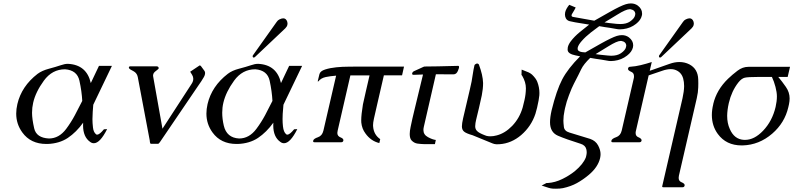

<svg xmlns="http://www.w3.org/2000/svg" viewBox="-20 -852 4752 1150"><path d="M386.7 -469.7Q499 -464.4 523.9 -354.5Q536.1 -380.4 548.3 -406Q560.5 -431.6 572.8 -457.5H650.4L538.6 -224.6Q537.1 -210.4 535.4 -182.1Q533.7 -153.8 533.7 -138.2Q533.7 -115.7 536.9 -88.1Q540 -60.5 554.7 -48.3Q558.1 -45.4 561.5 -45.4Q576.2 -45.4 602.5 -77.6L621.6 -78.6Q579.1 5.9 542 5.9Q530.3 5.9 520 -2Q477.5 -31.7 477.5 -101.1Q477.5 -108.9 478 -117.2Q437.5 -60.5 386.2 -25.9Q335.4 7.8 264.6 10.3H257.8Q163.6 10.3 113.8 -58.6Q77.1 -108.9 77.1 -171.4Q77.1 -198.7 84 -228.5Q108.9 -335.4 205.1 -409.7Q231.4 -429.2 272.7 -440.2Q314 -451.2 344.2 -461.4Q367.7 -469.7 386.7 -469.7ZM472.7 -247.6Q469.7 -305.2 455.8 -368.4Q441.9 -431.6 369.6 -437Q292.5 -437 242.9 -369.1Q193.4 -301.3 178.7 -236.8Q171.9 -207.5 171.9 -176.3Q171.9 -139.6 184.8 -83Q197.8 -26.4 272.9 -22.5Q333.5 -22.5 376.5 -80.1Q406.2 -120.1 428.5 -162.1Q450.7 -204.1 472.7 -247.6Z M897.5 -393.1 953.1 -81.1 1127.9 -350.1Q1134.8 -360.4 1136.7 -370.1Q1137.7 -375 1137.7 -379.9Q1137.7 -392.1 1130.9 -403.3L1119.1 -422.4L1170.9 -457Q1174.3 -460 1176.8 -460Q1180.2 -460 1183.6 -456.1L1204.1 -428.2Q1208.5 -422.4 1208.5 -414.6Q1208.5 -411.1 1207.5 -406.7Q1206.1 -399.4 1201.2 -390.6Q1188 -367.2 1165.5 -335.9L938 -1Q934.6 3.9 931.6 6.8Q928.7 9.3 925.8 9.3H884.8Q881.3 9.3 879.9 6.3Q878.9 4.9 877.9 -1.2Q877 -7.3 877 -10.3L805.2 -390.6Q801.3 -409.2 788.1 -419.9Q779.3 -426.3 770.3 -430.7Q761.2 -435.1 756.3 -439.5Q753.4 -441.4 752 -445.8Q752 -447.8 752 -449.2Q752.4 -450.7 753.4 -452.1Q755.4 -454.6 759.3 -454.6H919.4Q922.9 -454.6 926.8 -452.1Q929.7 -448.7 930.7 -445.8Q930.7 -444.3 930.7 -443.4Q929.7 -439 923.3 -434.6Q903.3 -419.4 900.9 -414.6Q898.4 -410.2 897.5 -405.3Q896 -399.4 897.5 -393.1Z M1507.3 -510.7Q1505.4 -509.3 1504.9 -508.8Q1496.1 -504.9 1493.7 -511.7Q1492.7 -515.1 1494.1 -519.5L1636.7 -720.2Q1643.6 -731 1653.8 -735.8Q1667 -742.2 1676.3 -742.2Q1693.4 -742.2 1700.2 -722.7Q1703.6 -712.4 1701.2 -703.1Q1698.7 -691.9 1688.5 -682.1ZM1611.8 -247.6Q1608.9 -304.7 1595.2 -368.2Q1581.5 -431.6 1508.8 -437Q1431.6 -437 1382.3 -369.1Q1333 -301.3 1317.9 -236.8Q1311 -208 1311 -176.8Q1311 -140.1 1320.3 -100.1Q1337.4 -26.4 1412.1 -22.5Q1472.7 -22.5 1515.6 -80.1Q1545.4 -120.1 1567.9 -162.1Q1589.8 -204.1 1611.8 -247.6ZM1525.9 -469.7Q1638.2 -464.4 1663.1 -354.5Q1675.3 -380.9 1687.5 -406.2Q1699.7 -431.6 1711.9 -457.5H1789.6L1677.7 -224.6Q1675.8 -210 1673.3 -169.9Q1672.4 -154.3 1672.4 -139.2Q1672.4 -116.2 1674.8 -95.2Q1678.7 -60.5 1693.8 -48.3Q1697.3 -45.4 1700.7 -45.4Q1715.3 -45.4 1741.7 -77.6L1760.7 -78.6Q1718.3 5.9 1681.2 5.9Q1669.4 5.9 1659.2 -2Q1616.7 -31.7 1616.7 -101.1Q1616.7 -108.9 1617.2 -117.2Q1576.7 -60.5 1525.4 -25.9Q1474.6 7.8 1403.8 10.3H1397Q1302.7 10.3 1252.9 -58.6Q1216.3 -108.9 1216.3 -171.4Q1216.3 -198.7 1223.1 -228.5Q1248 -335.4 1344.2 -409.7Q1370.1 -429.7 1411.6 -440.4Q1453.1 -451.2 1483.4 -461.4Q1506.8 -469.7 1525.9 -469.7Z M2002.4 -69.3Q2000.5 -62 2000.5 -55.7Q2000.5 -36.6 2019.8 -29.1Q2039.1 -21.5 2036.6 -9.8Q2034.2 0 2023.9 0H1863.3Q1855.5 0 1855.5 -6.3Q1855.5 -7.8 1856 -9.8Q1858.9 -21.5 1884.3 -30Q1909.7 -38.6 1917 -69.3L1993.2 -398.9Q1957 -396 1931.2 -390.6Q1901.9 -384.3 1886.7 -364.3H1882.8L1893.1 -407.2Q1897.5 -426.3 1927.5 -435.8Q1957.5 -445.3 1994.6 -449Q2031.7 -452.6 2066.4 -452.6Q2101.1 -452.6 2115.2 -453.1H2399.9L2388.2 -400.9H2279.3L2238.3 -223.1Q2225.1 -166 2219.7 -141.4Q2214.4 -116.7 2214.4 -102.5Q2214.4 -98.6 2214.8 -94.7Q2218.3 -45.4 2257.3 -18.6L2252 4.9Q2201.2 -7.3 2168.9 -52.7Q2147.9 -80.6 2144 -118.2Q2143.6 -124 2143.6 -132.3Q2143.6 -164.1 2153.8 -226.6Q2155.3 -234.4 2171.4 -305.2L2193.4 -400.4H2078.6Z M2590.8 -407.2 2518.6 -92.8Q2516.1 -82 2516.1 -73.2Q2516.1 -45.4 2543 -30.8Q2569.8 -16.1 2590.3 -13.7L2585 11.2H2519Q2500.5 10.7 2480.7 8.1Q2460.9 5.4 2445.3 -10.7Q2434.1 -22.5 2434.1 -49.3Q2434.1 -67.4 2439.5 -92.3Q2444.8 -118.7 2450.2 -142.1Q2451.7 -147.9 2463.9 -199.7L2513.7 -405.8Q2477.5 -404.8 2459 -403.8H2456.5Q2447.3 -403.8 2448.7 -413.1L2449.2 -414.1Q2451.2 -421.9 2460.9 -426.3Q2470.7 -431.2 2504.9 -446.3Q2511.2 -449.2 2514.2 -450.7Q2520.5 -453.6 2524.4 -453.6L2603 -454.6L2724.1 -457.5H2724.6Q2729.5 -457.5 2729.5 -451.2Q2729.5 -448.7 2729 -445.3Q2727.5 -439 2723.1 -428.7Q2714.4 -406.7 2696.3 -406.7Z M2810.5 -42Q2771.5 -53.2 2759.3 -64Q2746.6 -74.7 2746.6 -95.2Q2746.6 -111.8 2753.9 -144L2793.5 -313Q2801.3 -346.7 2804.7 -363.8Q2810.1 -393.1 2812.7 -413.1Q2815.4 -433.1 2821.8 -460.9Q2823.2 -466.3 2833.5 -470.7Q2835.4 -471.7 2837.9 -471.7Q2842.8 -471.7 2848.1 -466.3Q2872.1 -402.3 2873.5 -355Q2873.5 -320.3 2865.7 -280.8Q2862.8 -265.1 2858.4 -248L2849.1 -206.5Q2842.3 -179.7 2834.5 -146L2831.5 -133.3Q2826.7 -112.8 2826.7 -101.1Q2826.7 -98.6 2826.2 -96.2Q2826.2 -78.1 2837.4 -67.4Q2848.1 -55.7 2882.3 -42.5Q2894 -37.1 2905.8 -36.1Q2911.6 -35.6 2917.5 -35.6Q2935.5 -35.6 2955.1 -41Q3004.9 -53.7 3047.9 -98.1Q3092.3 -144.5 3110.8 -209Q3113.8 -218.8 3121.6 -253.4Q3129.4 -287.6 3129.9 -322.3Q3129.9 -323.2 3129.9 -323.7Q3129.9 -359.9 3107.9 -397.9Q3106.4 -400.4 3103.5 -403.3L3104.5 -435.1L3146 -418.5Q3156.7 -413.6 3166.5 -405.3Q3190.4 -382.3 3198.2 -361.8Q3210.9 -328.6 3210.9 -295.4Q3210.9 -288.1 3210.4 -281.2Q3208.5 -257.3 3196.8 -206.5Q3192.9 -189 3187 -170.4Q3162.1 -95.2 3101.6 -43Q3043 6.8 2972.7 11.7Q2965.8 12.2 2953.1 12.2Q2939.5 11.2 2929.7 6.8Z M3508.8 -704.6 3424.8 -718.3Q3407.2 -721.2 3391.6 -725.3Q3376 -729.5 3369.1 -742.7Q3363.8 -753.4 3363.8 -765.6Q3363.8 -772 3365.2 -778.8Q3370.1 -799.3 3389.6 -823.2L3428.2 -807.1Q3421.9 -793.5 3409.2 -773.4Q3404.8 -767.1 3403.8 -762.7Q3403.3 -760.7 3403.3 -759.3Q3403.3 -752 3413.6 -750.5L3539.6 -728Q3568.4 -744.6 3633.1 -781Q3697.8 -817.4 3728.5 -826.7Q3744.6 -831.5 3758.8 -831.5Q3782.2 -831.5 3800.3 -818.4Q3825.7 -798.8 3825.7 -772Q3825.7 -771 3825.7 -765.6Q3825.2 -761.7 3824.2 -757.8Q3817.9 -731 3789.6 -709Q3756.8 -683.1 3713.4 -677.7Q3702.6 -676.3 3693.4 -676.3Q3681.2 -676.3 3670.4 -678.7Q3650.9 -682.1 3633.8 -685.1Q3622.6 -686.5 3603.5 -689.5Q3584.5 -692.4 3569.3 -695.3Q3551.8 -683.1 3519 -657.5Q3486.3 -631.8 3463.9 -606Q3444.8 -584.5 3440.4 -567.4Q3439.9 -564.9 3439.9 -562Q3439.9 -560.5 3439.9 -559.6Q3439.9 -559.6 3439.9 -559.1Q3439.9 -539.6 3485.8 -538.1Q3514.2 -554.7 3579.3 -591.1Q3644.5 -627.4 3674.3 -636.7Q3690.4 -641.6 3705.1 -641.6Q3728.5 -641.6 3746.6 -628.4Q3772.5 -608.4 3772.5 -581.1Q3772.5 -578.6 3772 -575.7Q3772 -571.8 3771 -567.9Q3764.6 -541 3735.8 -519Q3702.6 -493.2 3659.7 -487.8Q3649.4 -486.3 3639.6 -486.3Q3627.4 -486.3 3616.7 -488.8Q3597.2 -492.2 3580.1 -495.1Q3568.4 -496.6 3549.6 -499.5Q3530.8 -502.4 3515.1 -505.4Q3475.1 -466.8 3461.2 -437.3Q3447.3 -407.7 3417.5 -350.6Q3404.8 -326.7 3387.7 -281.2Q3373 -243.2 3364.3 -204.1Q3362.8 -196.8 3361.3 -189.5Q3354.5 -157.7 3354.5 -129.4Q3354.5 -116.7 3357.4 -91.8Q3360.4 -66.9 3390.6 -58.1L3515.1 -20Q3547.4 -8.8 3562.3 18.8Q3577.1 46.4 3577.1 71.3Q3577.1 82 3574.7 92.8V93.8Q3562 148.9 3506.8 195.3Q3471.7 224.6 3435.5 244.6Q3399.4 264.6 3351.6 274.9Q3334 278.3 3310.1 278.3Q3300.8 278.3 3290.5 277.8Q3277.8 276.9 3265.6 272.9L3224.1 259.3L3253.4 244.1H3261.7Q3304.7 241.2 3346.9 220.7Q3389.2 200.2 3422.9 173.3Q3474.1 130.4 3489.3 89.8Q3490.7 85 3491.7 79.6Q3494.1 69.8 3494.1 60.5Q3494.1 51.3 3491.7 41.5Q3485.8 18.1 3458 9.3Q3369.1 -18.6 3321.8 -39.1Q3274.4 -59.6 3274.4 -119.6Q3274.4 -149.4 3283.7 -190.4Q3313 -310.5 3347.2 -376Q3381.3 -441.4 3454.6 -514.6L3428.2 -520Q3380.9 -529.3 3379.9 -553.2Q3379.9 -555.2 3379.9 -557.1Q3379.9 -563 3380.9 -568.8Q3384.8 -586.4 3399.4 -605.5Q3420.4 -633.3 3453.4 -660.4Q3486.3 -687.5 3508.8 -704.6ZM3600.6 -717.8Q3620.6 -714.4 3673.3 -709Q3685.1 -708 3695.3 -708Q3731.4 -708 3752.9 -722.7Q3779.8 -741.2 3783.7 -759.8Q3784.7 -764.2 3785.2 -769Q3783.7 -792 3755.4 -796.9H3752Q3729.5 -796.9 3677.7 -764.6Q3620.1 -729 3600.6 -717.8ZM3547.4 -527.8Q3567.4 -524.4 3619.6 -519.5Q3630.4 -518.1 3640.1 -518.1Q3677.2 -518.1 3699.2 -533.2Q3725.6 -551.3 3729.5 -569.8Q3730.5 -574.2 3731 -579.1Q3729.5 -602.1 3701.2 -606.9H3697.8Q3675.8 -606.9 3624 -574.7Q3566.9 -539.1 3547.4 -527.8Z M3940.9 -510.7Q3939 -509.3 3938.5 -508.8Q3929.7 -504.9 3927.2 -511.7Q3926.3 -515.1 3927.7 -519.5L4070.3 -720.2Q4077.1 -731 4087.4 -735.8Q4100.6 -742.2 4109.9 -742.2Q4127 -742.2 4133.8 -722.7Q4137.2 -712.4 4134.8 -703.1Q4132.3 -691.9 4122.1 -682.1ZM3871.6 -428.2 3883.8 -432.1 3990.7 -469.7Q4021 -480.5 4049.3 -480.5Q4081.1 -480.5 4108.4 -466.8Q4160.2 -439.9 4162.1 -376.5Q4162.6 -365.7 4162.6 -353Q4162.6 -341.3 4162.1 -328.1Q4161.6 -299.8 4153.3 -263.2L4046.4 200.2Q4044.9 207.5 4044.9 213.4Q4044.9 232.4 4061.5 239.3Q4083.5 248 4080.6 259.8Q4078.1 269.5 4068.4 269.5H3953.1Q3945.3 269.5 3946.3 263.7L4067.9 -263.2Q4077.1 -304.2 4077.6 -336.4Q4077.6 -361.8 4071.8 -382.3Q4060.5 -421.9 4021.5 -434.6Q4011.2 -438 3997.6 -438Q3986.3 -438 3973.6 -435.5Q3960 -433.1 3946.8 -428.2Q3934.1 -423.3 3919.4 -418.9L3877.9 -404.8L3865.2 -400.4L3789.1 -69.3Q3787.1 -62 3787.1 -55.7Q3787.1 -36.6 3803.2 -30.3Q3824.7 -21.5 3822.8 -9.8Q3820.3 0 3810.5 0H3649.9Q3641.6 0 3641.6 -6.3Q3641.6 -7.8 3642.1 -9.8Q3645 -21.5 3670.4 -30.3Q3696.3 -39.1 3703.6 -69.3L3775.9 -382.3Q3777.8 -389.6 3777.3 -396Q3777.3 -415 3760.7 -421.9Q3738.8 -430.7 3741.7 -441.9Q3744.1 -452.1 3754.4 -452.1Q3786.1 -454.1 3817.9 -461.9Q3850.1 -469.7 3883.8 -480.5Z M4519.5 -391.1Q4460.9 -391.1 4441.2 -386.7Q4421.4 -382.3 4401.9 -357.4Q4361.8 -305.7 4345.7 -236.3L4345.2 -234.4Q4335.9 -193.4 4335.4 -158.2Q4335.4 -113.8 4351.1 -79.6Q4377.9 -17.1 4436.5 -14.2H4442.9Q4498 -14.2 4550.3 -68.8Q4605.5 -126.5 4625.5 -211.4Q4633.3 -245.6 4633.3 -274.9Q4633.3 -298.8 4624.8 -331.5Q4616.2 -364.3 4603.5 -391.1ZM4711.9 -451.7 4697.8 -391.1H4641.6Q4664.6 -363.8 4687 -331.5Q4709.5 -299.3 4709.5 -262.7Q4709.5 -246.1 4705.6 -227.1L4701.7 -210Q4680.2 -116.2 4605 -51.3Q4526.9 16.1 4428.2 19H4421.9Q4329.6 19 4279.3 -49.8Q4244.1 -97.7 4243.7 -162.6Q4243.7 -193.4 4252 -227.5V-229Q4272 -314 4340.8 -380.4Q4366.2 -404.8 4397 -428.2Q4427.7 -451.7 4462.4 -451.7Z"/></svg>

Font: Caudex
Style: Italic
Weight: 400
Italic angle: -13°
Version: Version 1.04